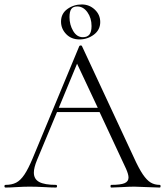

<svg xmlns="http://www.w3.org/2000/svg" viewBox="-23 -842 741 862"><path d="M694 0Q676 0 636 -2Q598 -4 580 -4Q559 -4 525 -2Q493 0 477 0Q473 0 473 -6Q473 -12 477 -12Q518 -12 536 -19.5Q554 -27 554 -45Q554 -59 543 -84L424 -339H233L143 -123Q129 -89 129 -67Q129 -38 153 -25Q177 -12 228 -12Q233 -12 233 -6Q233 0 228 0Q210 0 176 -2Q138 -4 110 -4Q85 -4 51 -2Q21 0 2 0Q-3 0 -3 -6Q-3 -12 2 -12Q30 -12 49.5 -22Q69 -32 86.5 -58Q104 -84 124 -132L333 -635Q335 -638 339.5 -638Q344 -638 345 -635L577 -137Q600 -86 618 -59.5Q636 -33 653.5 -22.5Q671 -12 694 -12Q698 -12 698 -6Q698 0 694 0ZM416 -358 323 -556 241 -358ZM251 -745Q251 -781 279.5 -801.5Q308 -822 344 -822Q378 -822 402.5 -799Q427 -776 427 -743Q427 -708 398.5 -686.5Q370 -665 334 -665Q297 -665 274 -689Q251 -713 251 -745ZM388 -725Q388 -761 369.5 -787Q351 -813 324 -813Q305 -813 297 -801.5Q289 -790 289 -765Q289 -731 305.5 -703Q322 -675 349 -675Q369 -675 378.5 -687Q388 -699 388 -725Z"/></svg>

Font: Cormorant Infant Light
Style: Regular
Weight: 300
Designer: Christian Thalmann (Catharsis Fonts)
Version: Version 3.000